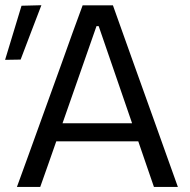

<svg xmlns="http://www.w3.org/2000/svg" viewBox="-37 -734 747 754"><path d="M29.5 0Q50.5 -57.5 73.5 -121Q96 -184.5 117 -241.5L205.5 -486.5Q229 -552.5 248.2 -605.8Q267.5 -659 287.5 -713H406.5Q426 -657.5 445 -605Q464 -552 487.5 -486L575.5 -240.5Q596.5 -181.5 618.8 -119.2Q641 -57 661.5 0H567.5Q552.5 -43.5 536.8 -89.2Q521 -135 506 -179H184Q168 -134.5 152.5 -89Q136.5 -43.5 121 0ZM211 -257Q210 -253.5 208.5 -250H481.5L480.5 -253.5L350.5 -631.5H342ZM-17 -499Q-0.5 -552.5 15.5 -606Q31.5 -659 47.5 -711.5L125.5 -713.5Q105 -659.5 84.5 -606.5Q64 -553 44 -500Z"/></svg>

Font: Heraclito
Style: Regular
Weight: 400
Designer: Kostas Bartsokas (font) & Cristiano Sobral (main changes)
Foundry: Kostas Bartsokas (font) & Cristiano Sobral (main changes)
Version: Version 1.00;July 8, 2020;FontCreator 13.0.0.2655 64-bit